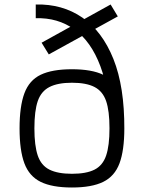

<svg xmlns="http://www.w3.org/2000/svg" viewBox="-20 -820 640 854"><path d="M300 14Q212 14 161 -11Q110 -36 88.5 -93.5Q67 -151 67 -249Q67 -347 88.5 -405Q110 -463 161 -487.5Q212 -512 300 -512Q388 -512 439 -487.5Q490 -463 511.5 -405Q533 -347 533 -249Q533 -151 511.5 -93.5Q490 -36 439 -11Q388 14 300 14ZM300 -47Q364 -47 400.5 -65.5Q437 -84 452 -128Q467 -172 467 -249Q467 -327 452 -370.5Q437 -414 400.5 -433Q364 -452 300 -452Q237 -452 200 -433Q163 -414 148 -370.5Q133 -327 133 -249Q133 -172 148 -128Q163 -84 200 -65.5Q237 -47 300 -47ZM467 -245Q468 -415 426.5 -525.5Q385 -636 311 -689Q237 -742 139 -739V-800Q257 -803 346 -742Q435 -681 484.5 -557.5Q534 -434 533 -245ZM197 -578 165 -630 472 -800 504 -747Z"/></svg>

Font: Victor Mono Light
Style: Regular
Weight: 300
Monospace: yes
Designer: Rune Bjørnerås
Version: Version 1.561;gftools[0.9.30]